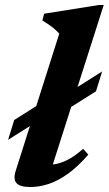

<svg xmlns="http://www.w3.org/2000/svg" viewBox="-20 -738 436 771"><path d="M37 -256 176 -344 231 -350.5 390 -451 365.5 -371.5 209.5 -273 155 -266.5 12.5 -176.5ZM218 -603Q209.5 -612.5 199 -621.5Q188.5 -630.5 176.2 -639Q164 -647.5 150 -656L157.5 -683L377.5 -718H396.5L179.5 -38L155 -77Q183 -74.5 208.5 -80.2Q234 -86 260 -100.8Q286 -115.5 314 -140.5L334.5 -117Q292.5 -68.5 252.5 -40Q212.5 -11.5 175 0.8Q137.5 13 101.5 13Q61 13 46.5 -2.5Q32 -18 43.5 -53.5Z"/></svg>

Font: Newsreader 16pt 16pt
Style: Bold Italic
Weight: 700
Italic angle: -17°
Version: Version 1.003